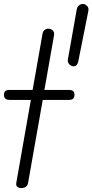

<svg xmlns="http://www.w3.org/2000/svg" viewBox="-30 -958 470 977"><path d="M78.5 -1Q65.5 -1 58 -7.5Q50.5 -14 53 -28L127 -449.5H21.5Q3.5 -449.5 -3.2 -456.5Q-10 -463.5 -10 -475.5Q-10 -487 -3.8 -493.8Q2.5 -500.5 21 -500.5H136L186.5 -786.5Q189 -799.5 197.2 -805.8Q205.5 -812 215.5 -812Q225 -812 232.2 -808Q239.5 -804 243.2 -796.5Q247 -789 245 -778.5L196 -500.5H318Q336.5 -500.5 342.8 -493.8Q349 -487 349 -475.5Q349 -463.5 342.8 -456.5Q336.5 -449.5 318 -449.5H187.5L113 -28Q110.5 -13.5 101 -7.2Q91.5 -1 78.5 -1ZM340.5 -621Q329 -623.5 321 -632.8Q313 -642 315.5 -656L360.5 -910Q363 -925 374.8 -932.5Q386.5 -940 399 -937Q405.5 -935.5 414 -926.8Q422.5 -918 419.5 -902L368.5 -646.5Q366 -633 358.8 -626Q351.5 -619 340.5 -621Z"/></svg>

Font: Edu VIC WA NT Hand
Style: Regular
Weight: 400
Designer: Tina and Corey Anderson, Eben Sorkin, Mirko Velimirovic
Foundry: Google for Education
Version: Version 1.000